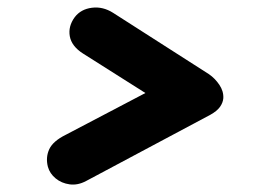

<svg xmlns="http://www.w3.org/2000/svg" viewBox="-20 -553 712 515"><path d="M544 -245 211 -67.5Q188.5 -55.5 166.8 -58.5Q145 -61.5 129.2 -74.5Q113.5 -87.5 108.5 -105.5Q102 -130.5 112 -152.5Q122 -174.5 156.5 -191.5L370 -303.5L202.5 -409.5Q172 -429 167.2 -455.8Q162.5 -482.5 180.5 -507Q197 -528.5 226.5 -532.2Q256 -536 283.5 -518.5L540.5 -354Q556.5 -343 568.2 -325.8Q580 -308.5 579 -289.5Q578 -277.5 570 -266.2Q562 -255 544 -245Z"/></svg>

Font: Edu QLD Hand
Style: Regular
Weight: 400
Designer: Tina and Corey Anderson, Eben Sorkin
Foundry: Sorkin Type Co.
Version: Version 2.000